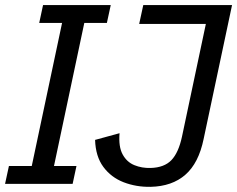

<svg xmlns="http://www.w3.org/2000/svg" viewBox="-38 -723 933 755"><path d="M-18.1 0 -2.9 -70.3H86.9L206.1 -632.8H116.2L131.3 -703.1H397.5L382.3 -632.8H293.5L174.3 -70.3H262.7L247.6 0ZM554.2 11.7Q497.6 12.7 448.2 -6.3Q398.9 -25.4 368.4 -66.7Q337.9 -107.9 335.9 -172.9L432.1 -199.2Q427.7 -146 444.3 -115.7Q460.9 -85.4 490.5 -73.5Q520 -61.5 554.2 -62.5Q607.9 -64 636 -93.3Q664.1 -122.6 677.7 -186L771.5 -628.9H509.3L525.4 -703.1H874.5L762.7 -176.3Q743.2 -81.5 690.9 -35.9Q638.7 9.8 554.2 11.7Z"/></svg>

Font: Schibsted Grotesk
Style: Italic
Weight: 400
Italic angle: -12°
Designer: Bakken & Baeck AS, Henrik Kongsvoll
Foundry: Schibsted ASA
Version: Version 1.100; ttfautohint (v1.8.4.7-5d5b);gftools[0.9.25]